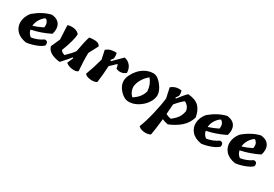

<svg xmlns="http://www.w3.org/2000/svg" viewBox="47 -1606 4184 2929"><g transform="rotate(30 2139.5 -142.0)"><path d="M398 -566Q505 -553 541.5 -483.5Q578 -414 546 -317Q386 -238 224 -205Q234 -143 288 -104Q400 -122 488 -184Q556 -188 543 -110Q504 -70 419.5 -39Q335 -8 261 0Q144 -19 87 -84Q30 -149 33 -237Q39 -333 106 -413Q252 -535 398 -566ZM343 -469 324 -461Q276 -422 249 -370.5Q222 -319 220 -270Q295 -293 388 -338Q406 -428 343 -469Z M690 -299 678 -546Q731 -565 792.5 -554Q854 -543 884 -503Q880 -395 796 -178Q806 -146 867 -128Q960 -217 997 -272Q1029 -456 1060 -548Q1145 -561 1190 -551Q1235 -541 1253 -504L1166 -338Q1162 -200 1177 -22Q1145 6 1076.5 -1.5Q1008 -9 962 -48L1007 -151L995 -162Q956 -110 855 0Q649 -24 620 -142Z M1513 -416 1525 -399Q1571 -446 1682 -555Q1746 -542 1786 -494Q1826 -446 1829 -370Q1793 -336 1745 -330.5Q1697 -325 1656 -347Q1657 -378 1638 -416Q1627 -405 1592 -373Q1557 -341 1534 -319Q1528 -172 1507 -22Q1460 6 1388 -3.5Q1316 -13 1295 -47Q1350 -191 1392 -350L1359 -504Q1398 -538 1447.5 -549.5Q1497 -561 1540 -554Q1552 -519 1547 -462Z M1845 -244Q1845 -289 1871 -344Q1897 -399 1940.5 -449Q1984 -499 2048.5 -532.5Q2113 -566 2184.5 -566Q2256 -566 2328.5 -476Q2401 -386 2403 -306Q2403 -237 2354.5 -165.5Q2306 -94 2227.5 -47Q2149 0 2070 0Q1991 0 1918 -76.5Q1845 -153 1845 -244ZM2161 -482Q2101 -435 2062.5 -369.5Q2024 -304 2018 -238Q2020 -149 2085 -87Q2208 -161 2239 -281Q2231 -399 2161 -482Z M2669 -400Q2751 -509 2801 -555Q2933 -545 2995 -483Q3057 -421 3077 -303Q3045 -195 2963.5 -122.5Q2882 -50 2760 0Q2700 -10 2656 -32Q2633 178 2616 261Q2567 289 2498.5 280.5Q2430 272 2403 237Q2449 123 2488.5 -43.5Q2528 -210 2541 -330L2503 -504Q2577 -569 2683 -553Q2699 -515 2692 -462L2658 -416ZM2755 -97Q2819 -144 2853 -192Q2887 -240 2900 -312Q2897 -354 2872 -387Q2847 -420 2810 -436Q2754 -395 2678 -304Q2672 -204 2665 -128Q2708 -105 2755 -97Z M3485 -566Q3592 -553 3628.5 -483.5Q3665 -414 3633 -317Q3473 -238 3311 -205Q3321 -143 3375 -104Q3487 -122 3575 -184Q3643 -188 3630 -110Q3591 -70 3506.5 -39Q3422 -8 3348 0Q3231 -19 3174 -84Q3117 -149 3120 -237Q3126 -333 3193 -413Q3339 -535 3485 -566ZM3430 -469 3411 -461Q3363 -422 3336 -370.5Q3309 -319 3307 -270Q3382 -293 3475 -338Q3493 -428 3430 -469Z M4081 -566Q4188 -553 4224.5 -483.5Q4261 -414 4229 -317Q4069 -238 3907 -205Q3917 -143 3971 -104Q4083 -122 4171 -184Q4239 -188 4226 -110Q4187 -70 4102.5 -39Q4018 -8 3944 0Q3827 -19 3770 -84Q3713 -149 3716 -237Q3722 -333 3789 -413Q3935 -535 4081 -566ZM4026 -469 4007 -461Q3959 -422 3932 -370.5Q3905 -319 3903 -270Q3978 -293 4071 -338Q4089 -428 4026 -469Z"/></g></svg>

Font: Tillana
Style: Bold
Weight: 700
Designer: Lipi Raval (Devanagari, Latin), Jonny Pinhorn (Latin)
Foundry: Indian Type Foundry
Version: Version 2.002;PS 1.0;hotconv 1.0.79;makeotf.lib2.5.61930; tt